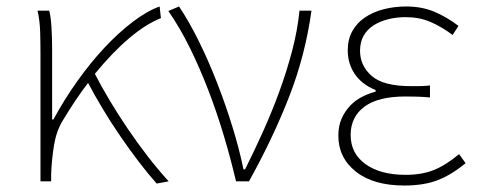

<svg xmlns="http://www.w3.org/2000/svg" viewBox="-20 -560 1480 593"><path d="M464 7Q438 -22 409 -60Q380 -98 351.5 -139.5Q323 -181 297.5 -223.5Q272 -266 252 -304Q213 -253 174 -188Q154 -155 147 -112.5Q140 -70 138 -24V0H105V-396Q105 -428 104 -462Q103 -496 96 -527H132Q137 -509 139 -475.5Q141 -442 141 -409V-191H145Q178 -252 218.5 -309Q259 -366 302.5 -412.5Q346 -459 390 -492.5Q434 -526 473 -540L477 -504Q431 -486 379 -442Q327 -398 273 -332Q293 -293 319 -249.5Q345 -206 374.5 -162.5Q404 -119 436 -77.5Q468 -36 501 0Z M709 0Q692 -72 670.5 -143.5Q649 -215 623 -282.5Q597 -350 566.5 -412Q536 -474 500 -526L533 -540Q565 -492 595 -431Q625 -370 651 -303Q677 -236 698 -168Q719 -100 732 -37H737Q765 -93 792.5 -154Q820 -215 843 -278Q866 -341 882.5 -404Q899 -467 905 -527H942Q923 -390 873.5 -262.5Q824 -135 749 0Z M1229 13Q1133 13 1079 -30Q1025 -73 1025 -141Q1025 -171 1035 -193.5Q1045 -216 1061 -233Q1077 -250 1097.5 -260.5Q1118 -271 1140 -277V-282Q1098 -299 1076 -331Q1054 -363 1054 -405Q1054 -438 1068 -463.5Q1082 -489 1107 -506Q1132 -523 1165 -531.5Q1198 -540 1235 -540Q1283 -540 1322 -523.5Q1361 -507 1396 -480L1378 -452Q1343 -478 1309 -492.5Q1275 -507 1233 -507Q1204 -507 1178.5 -500.5Q1153 -494 1133.5 -481.5Q1114 -469 1103 -449.5Q1092 -430 1092 -403Q1092 -357 1128 -325.5Q1164 -294 1248 -294Q1263 -294 1275.5 -294Q1288 -294 1308 -296V-259Q1285 -261 1268 -261.5Q1251 -262 1232 -262Q1148 -262 1105.5 -230.5Q1063 -199 1063 -143Q1063 -86 1109 -53Q1155 -20 1233 -20Q1282 -20 1319 -34.5Q1356 -49 1398 -84L1418 -56Q1373 -19 1330.5 -3Q1288 13 1229 13Z"/></svg>

Font: Kinto Sans Thin
Style: Regular
Weight: 100
Designer: Authors: Ryoko NISHIZUKA  (kana & ideographs); Paul D. Hunt (Latin, Greek & Cyrillic); Wenlong ZHANG  (bopomofo); Sandol
Foundry: Adobe Systems Incorporated, ookami Inc.
Version: Version 0.001